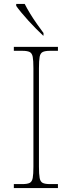

<svg xmlns="http://www.w3.org/2000/svg" viewBox="-20 -951 365 971"><path d="M50 0V-20H93Q118 -20 130 -26Q142 -32 145.5 -51Q149 -70 149 -108V-606Q149 -645 145.5 -663.5Q142 -682 130 -688Q118 -694 93 -694H50V-714H273V-694H233Q208 -694 196 -688Q184 -682 180.5 -663.5Q177 -645 177 -606V-108Q177 -70 180.5 -51Q184 -32 196 -26Q208 -20 233 -20H273V0ZM198 -771Q183 -785 163.5 -804.5Q144 -824 124 -846Q104 -868 87.5 -888Q71 -908 62 -921V-931H105Q116 -909 132.5 -882Q149 -855 167.5 -829Q186 -803 200 -784V-771Z"/></svg>

Font: Noto Serif Armenian Thin
Style: Regular
Weight: 250
Version: Version 2.007